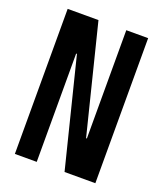

<svg xmlns="http://www.w3.org/2000/svg" viewBox="-135 -819 771 908"><g transform="rotate(20 250.0 -365.0)"><path d="M48 0V-730H203L339 -185H343V-730H453V0H298L162 -545H158V0Z"/></g></svg>

Font: M PLUS 1 Code Medium
Style: Regular
Weight: 500
Designer: Coji Morishita
Foundry: UNDERFOREST DESIGN
Version: Version 1.002